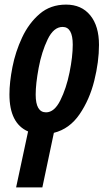

<svg xmlns="http://www.w3.org/2000/svg" viewBox="-20 -574 471 834"><path d="M164 240 214 3Q282 -14 325.5 -77.5Q369 -141 389.5 -223.5Q410 -306 410 -379Q410 -461 372 -507.5Q334 -554 267 -554Q199 -554 152 -513.5Q105 -473 76 -411Q47 -349 34 -282.5Q21 -216 21 -164Q21 -38 102 -3L50 240ZM135 -163Q135 -210 148 -279.5Q161 -349 187 -403Q213 -457 252 -457Q296 -457 296 -380Q296 -328 282 -259Q268 -190 242 -138Q216 -86 180 -86Q135 -86 135 -163Z"/></svg>

Font: Noto Sans Display Condensed
Style: Bold Italic
Weight: 700
Width: 3
Designer: Monotype Design team
Foundry: Monotype Imaging Inc.
Version: 1.000